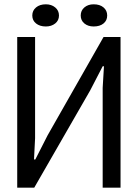

<svg xmlns="http://www.w3.org/2000/svg" viewBox="-20 -872 640 892"><path d="M457 -464 463 -564H457L399 -452L139 0H60V-700H143V-230L138 -131H144L201 -243L461 -700H540V0H457ZM130 -800Q130 -823 147.5 -837.5Q165 -852 193 -852Q219 -852 236.5 -837.5Q254 -823 254 -800Q254 -777 236.5 -763Q219 -749 193 -749Q165 -749 147.5 -763Q130 -777 130 -800ZM355 -800Q355 -823 372 -837.5Q389 -852 415 -852Q444 -852 461 -837.5Q478 -823 478 -800Q478 -777 461 -763Q444 -749 415 -749Q389 -749 372 -763Q355 -777 355 -800Z"/></svg>

Font: PT Mono
Style: Regular
Weight: 400
Monospace: yes
Designer: A.Korolkova, I.Chaeva
Foundry: ParaType Ltd
Version: Version 1.001W OFL